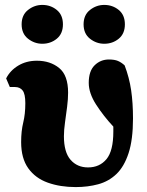

<svg xmlns="http://www.w3.org/2000/svg" viewBox="-20 -745 597 781"><path d="M288 16Q225 16 174.5 -2Q124 -20 95 -60.5Q66 -101 66 -167Q66 -212 74.5 -246.5Q83 -281 83 -325Q83 -363 72 -377Q61 -391 41 -391H20L5 -426Q21 -458 54 -478Q87 -498 130 -498Q184 -498 220.5 -468.5Q257 -439 257 -368Q257 -342 253 -310.5Q249 -279 244.5 -247.5Q240 -216 240 -191Q240 -126 267 -95Q294 -64 338 -64Q385 -64 413 -97.5Q441 -131 441 -210Q441 -215 441 -220.5Q441 -226 441 -230Q401 -273 371 -319.5Q341 -366 341 -408Q341 -456 365 -479.5Q389 -503 423 -503Q446 -503 460 -497Q474 -491 487 -479Q506 -429 513.5 -377.5Q521 -326 521 -263Q521 -177 503 -122Q485 -67 453.5 -37Q422 -7 379.5 4.5Q337 16 288 16ZM152 -567Q120 -567 94 -587.5Q68 -608 68 -646Q68 -684 94 -704.5Q120 -725 152 -725Q186 -725 211 -704.5Q236 -684 236 -646Q236 -608 211 -587.5Q186 -567 152 -567ZM404 -567Q372 -567 346 -587.5Q320 -608 320 -646Q320 -684 346 -704.5Q372 -725 404 -725Q438 -725 463 -704.5Q488 -684 488 -646Q488 -608 463 -587.5Q438 -567 404 -567Z"/></svg>

Font: Source Serif Pro Black
Style: Regular
Weight: 900
Designer: Frank Grießhammer
Foundry: Adobe Systems Incorporated
Version: Version 3.001;hotconv 1.0.111;makeotfexe 2.5.65597